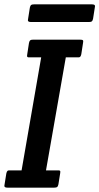

<svg xmlns="http://www.w3.org/2000/svg" viewBox="-27 -861 456 881"><path d="M7 0Q-7 0 -7 -8Q-7 -11 -6 -15L2 -65Q4 -74 7.5 -77Q11 -80 21 -79H72L162 -598H111Q101 -597 98.5 -600Q96 -603 98 -612L106 -664Q108 -673 111.5 -676Q115 -679 125 -679H341Q351 -679 353.5 -676Q356 -673 354 -664L346 -612Q344 -603 340.5 -600Q337 -597 327 -598H275L184 -79H236Q246 -80 248.5 -77Q251 -74 249 -65L241 -15Q239 -6 235.5 -3Q232 0 222 0ZM395 -841Q409 -841 409 -833Q409 -830 408 -826L400 -775Q398 -766 394.5 -763Q391 -760 381 -760H115Q101 -760 101 -768Q101 -771 102 -775L110 -826Q112 -835 115.5 -838Q119 -841 129 -841Z"/></svg>

Font: Crete Round
Style: Italic
Weight: 400
Designer: Veronika Burian
Foundry: TypeTogether
Version: Version 1.001; ttfautohint (v1.6)